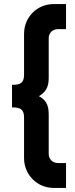

<svg xmlns="http://www.w3.org/2000/svg" viewBox="-20 -779 370 942"><path d="M243 143H304V21H265C238 21 219 2 219 -24V-210C219 -247 217 -283 171 -307C217 -334 219 -369 219 -404V-592C219 -618 238 -636 265 -636H304V-759H243C162 -759 98 -695 98 -613V-412C98 -371 78 -362 39 -363V-252C79 -252 98 -244 98 -202V-3C98 78 162 143 243 143Z"/></svg>

Font: Decalotype
Style: Bold
Weight: 700
Designer: Alfredo Marco Pradil
Foundry: Alfredo Marco Pradil
Version: Version 1.0